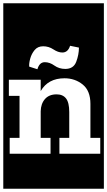

<svg xmlns="http://www.w3.org/2000/svg" viewBox="-30 -937 653 1170"><path d="M-10 213V-917H603V213ZM451 -647 397 -658Q384 -617 350 -617Q324 -617 295.5 -636Q267 -655 233 -655Q200 -655 181 -632Q162 -609 154 -579.5Q146 -550 148 -531L198 -515Q210 -558 243 -558Q273 -558 301.5 -537.5Q330 -517 368 -517Q418 -517 434.5 -560.5Q451 -604 451 -647ZM332 0H581V-97H521V-304Q521 -384 474 -422Q427 -460 363 -460Q263 -460 218 -382V-451H24V-353H89V-97H29V0H278V-97H218V-259Q219 -305 244 -333.5Q269 -362 315 -362Q353 -362 372.5 -337Q392 -312 392 -254V-97H332Z"/></svg>

Font: Zilla Slab Highlight
Style: Bold
Weight: 700
Designer: Typotheque Type Foundry
Foundry: Typotheque type foundry
Version: Version 1.1; 2017; ttfautohint (v1.6)